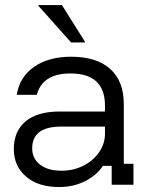

<svg xmlns="http://www.w3.org/2000/svg" viewBox="-20 -736 598 765"><path d="M215 9.2Q131.7 9.2 83.3 -32.9Q35 -75 35 -141.7Q35 -213.3 82.1 -252.5Q129.2 -291.7 218.3 -291.7H398.3V-315Q398.3 -443.3 260.8 -443.3Q149.2 -443.3 126.7 -358.3H46.7Q58.3 -430 116.3 -470Q174.2 -510 263.3 -510Q365 -510 419.2 -461.2Q473.3 -412.5 473.3 -320.8V-83.3H511.7V0H425V-75H390Q364.2 -36.7 318.3 -13.8Q272.5 9.2 215 9.2ZM225 -55.8Q272.5 -55.8 312.1 -75.8Q351.7 -95.8 375 -129.6Q398.3 -163.3 398.3 -204.2V-231.7H224.2Q108.3 -231.7 108.3 -145Q108.3 -104.2 139.6 -80Q170.8 -55.8 225 -55.8ZM263.3 -566.7 133.3 -712.5V-715.8H226.7L318.3 -570V-566.7Z"/></svg>

Font: Funnel Display Light Light
Style: Regular
Weight: 300
Version: Version 1.000